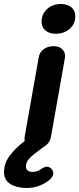

<svg xmlns="http://www.w3.org/2000/svg" viewBox="-89 -730 395 956"><path d="M286 -650Q286 -611 258 -586.5Q230 -562 188 -562Q156 -562 137 -578.5Q118 -595 118 -622Q118 -660 145.5 -685Q173 -710 214 -710Q247 -710 266.5 -693.5Q286 -677 286 -650ZM235 -451Q235 -444 234 -440L165 -50Q159 -17 132 -1Q131 -1 129 1L109 16Q75 40 57.5 58.5Q40 77 40 100Q40 113 49.5 119.5Q59 126 72 126Q98 126 117 111Q133 100 144 100Q158 100 168 112Q176 121 176 133Q176 150 157 166Q134 185 105 195.5Q76 206 45 206Q-5 206 -37 186.5Q-69 167 -69 127Q-69 83 -40.5 45Q-12 7 34 -28L33 -39L34 -50L103 -440Q107 -469 127.5 -484.5Q148 -500 178 -500Q205 -500 220 -486Q235 -472 235 -451Z"/></svg>

Font: Kodchasan
Style: Bold Italic
Weight: 700
Italic angle: -10°
Version: Version 1.000; ttfautohint (v1.6)